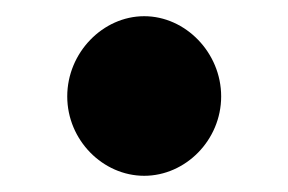

<svg xmlns="http://www.w3.org/2000/svg" viewBox="-20 -217 356 237"><path d="M63 -98C63 -44 107 0 158 0C209 0 253 -44 253 -98C253 -152 209 -197 158 -197C107 -197 63 -152 63 -98Z"/></svg>

Font: PlasticEraser
Style: Regular
Weight: 400
Foundry: Cannot Into Space Fonts
Version: Version 0.43